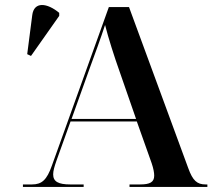

<svg xmlns="http://www.w3.org/2000/svg" viewBox="-20 -742 843 762"><path d="M103 -520 215 -679V-691C167 -731 115 -737 108 -682L88 -527ZM71 0H312V-10H259C212 -10 191 -21 191 -50C191 -64 196 -81 204 -104L260 -260H523L582 -94C589 -73 592 -57 592 -45C592 -19 575 -10 536 -10H494V0H803V-10H796C762 -10 745 -25 727 -75L492 -714H412L186 -85C166 -28 146 -10 107 -10H71ZM264 -270 336 -471C357 -528 380 -591 397 -643C410 -591 434 -516 454 -460L520 -270Z"/></svg>

Font: Noto Serif Display SemiBold
Style: Regular
Weight: 600
Designer: Monotype Design Team
Foundry: Monotype Imaging Inc.
Version: Version 2.009